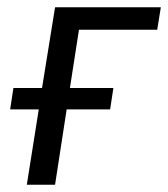

<svg xmlns="http://www.w3.org/2000/svg" viewBox="-20 -510 464 530"><path d="M54 0 87 -208H8L17 -267H96L132 -490H424L414 -428H198L173 -267H293L284 -208H164L132 0Z"/></svg>

Font: Nunito Sans 10pt Condensed
Style: Italic
Weight: 400
Width: 3
Italic angle: -9°
Designer: Vernon Adams
Foundry: Vernon Adams
Version: Version 3.101;gftools[0.9.27]